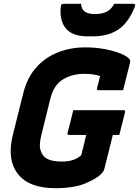

<svg xmlns="http://www.w3.org/2000/svg" viewBox="-20 -969 730 1009"><path d="M365 -390H629Q640 -390 637 -379L607 -260H573Q561 -212 551 -171.5Q541 -131 529 -84Q527 -74 522 -67Q517 -60 511 -54Q486 -29 426.5 -4.5Q367 20 271 20Q132 20 73.5 -55.5Q15 -131 48 -262L103 -482Q123 -561 170 -614Q217 -667 283.5 -693.5Q350 -720 427 -720Q484 -720 533 -710.5Q582 -701 616.5 -686.5Q651 -672 662 -656Q666 -651 663 -638Q656 -609 645.5 -569Q635 -529 627 -495H498Q487 -495 490 -506Q493 -519 497 -533.5Q501 -548 506 -569Q473 -581 421 -581Q360 -581 311.5 -552Q263 -523 245 -452L198 -262Q185 -210 191.5 -185.5Q198 -161 211 -147Q237 -120 304 -120Q343 -120 368.5 -130Q394 -140 407 -154Q415 -184 421 -209Q427 -234 433 -260H344Q332 -260 335 -271Q343 -301 350.5 -330.5Q358 -360 365 -390ZM580 -949H677Q687 -949 689.5 -945.5Q692 -942 687 -930Q654 -848 600.5 -813Q547 -778 467 -778H439Q363 -778 328 -817.5Q293 -857 299 -930Q300 -942 303.5 -945.5Q307 -949 317 -949H406Q408 -919 427 -907Q446 -895 480 -895Q514 -895 539.5 -907Q565 -919 580 -949Z"/></svg>

Font: Recursive Sn Lnr St XBd
Style: Italic
Weight: 800
Italic angle: -15°
Version: Version 1.079;hotconv 1.0.112;makeotfexe 2.5.65598; ttfautoh